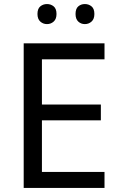

<svg xmlns="http://www.w3.org/2000/svg" viewBox="-20 -928 596 948"><path d="M496 0H97V-714H496V-635H187V-412H478V-334H187V-79H496ZM165 -859Q165 -885 179 -896.5Q193 -908 212 -908Q231 -908 245 -896.5Q259 -885 259 -859Q259 -834 245 -821.5Q231 -809 212 -809Q193 -809 179 -821.5Q165 -834 165 -859ZM353 -859Q353 -885 366.5 -896.5Q380 -908 399 -908Q418 -908 432 -896.5Q446 -885 446 -859Q446 -834 432 -821.5Q418 -809 399 -809Q380 -809 366.5 -821.5Q353 -834 353 -859Z"/></svg>

Font: Noto Sans Nabataean
Style: Regular
Weight: 400
Designer: Monotype Design Team
Foundry: Monotype Imaging Inc.
Version: Version 2.001; ttfautohint (v1.8.4.7-5d5b)